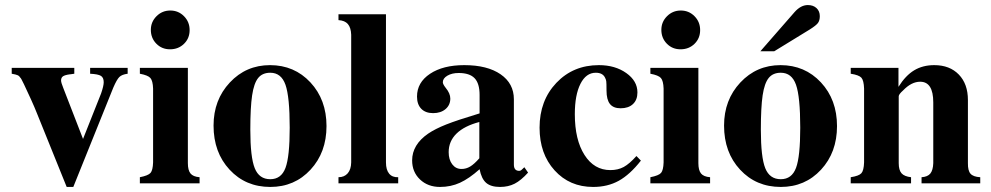

<svg xmlns="http://www.w3.org/2000/svg" viewBox="-20 -718 3882 752"><path d="M480 -452.1V-429.2Q457.5 -426.3 447.5 -416.5Q437.5 -406.7 423.8 -375L267.1 14.2H241.2L124 -275.9Q116.2 -295.9 101.3 -328.9Q86.4 -361.8 74 -387.7Q61.5 -413.6 60.1 -413.1Q55.7 -420.4 49.3 -423.3Q43 -426.3 25.9 -429.2V-452.1H271V-429.2Q268.1 -428.7 263.9 -428.2Q259.8 -427.7 257.1 -427.2Q254.4 -426.8 252.9 -426.8Q234.4 -424.3 226.8 -419.2Q219.2 -414.1 219.2 -402.8Q219.2 -394.5 228 -373L305.2 -173.8L376 -352.1Q386.2 -381.8 386.2 -396Q386.2 -414.1 375.2 -420.9Q364.3 -427.7 333 -429.2V-452.1Z M761.7 -23.9V0H527.8V-23.9Q560.5 -30.3 569.6 -40.8Q578.6 -51.3 579.6 -82V-371.1Q578.6 -401.4 569.1 -412.4Q559.6 -423.3 527.8 -429.2V-452.1H715.8V-79.1Q715.8 -51.3 726.1 -38.6Q736.3 -25.9 761.7 -23.9ZM646 -524.9Q613.8 -524.9 592.3 -546.9Q570.8 -568.8 570.8 -601.1Q570.8 -632.3 593 -654.5Q615.2 -676.8 647 -676.8Q678.7 -676.8 700.7 -654.5Q722.7 -632.3 722.7 -600.1Q722.7 -567.9 700.7 -546.4Q678.7 -524.9 646 -524.9Z M1037.6 -462.9Q1132.8 -462.9 1195.8 -395.3Q1258.8 -327.6 1258.8 -224.1Q1258.8 -121.1 1196.3 -53.5Q1133.8 14.2 1038.6 14.2Q941.9 14.2 879.2 -53.5Q816.4 -121.1 816.4 -226.1Q816.4 -326.7 880.1 -394.8Q943.8 -462.9 1037.6 -462.9ZM1038.6 -433.1Q1007.8 -433.1 991.2 -412.6Q974.6 -392.1 967.5 -344.7Q960.4 -297.4 960.4 -210Q960.4 -102.1 977.8 -59.1Q995.1 -16.1 1038.6 -16.1Q1081.5 -16.1 1098.1 -60.3Q1114.7 -104.5 1114.7 -217.8Q1114.7 -338.9 1098.1 -386Q1081.5 -433.1 1038.6 -433.1Z M1539.6 -23.9V0H1305.7V-23.9Q1328.6 -23.9 1341.8 -39.1Q1355 -54.2 1355.5 -82V-582Q1354.5 -609.9 1342.5 -623.8Q1330.6 -637.7 1305.7 -639.2V-662.1H1491.7V-82Q1491.7 -52.7 1504.2 -37.8Q1516.6 -22.9 1539.6 -23.9Z M2033.7 -63 2048.3 -42Q2020.5 -11.2 1995.6 1.5Q1970.7 14.2 1938.5 14.2Q1902.8 14.2 1884.3 -1.7Q1865.7 -17.6 1858.4 -55.2Q1817.4 -18.6 1781.5 -2.2Q1745.6 14.2 1703.6 14.2Q1655.8 14.2 1625 -15.1Q1594.2 -44.4 1594.2 -89.8Q1594.2 -151.4 1657.2 -194.8Q1684.6 -213.4 1727.8 -230.5Q1771 -247.6 1858.4 -273.9V-346.2Q1858.4 -391.1 1838.9 -411.6Q1819.3 -432.1 1776.4 -432.1Q1750 -432.1 1732.2 -421.6Q1714.4 -411.1 1714.4 -396Q1714.4 -388.2 1725.6 -374Q1743.7 -352.1 1743.7 -332Q1743.7 -306.6 1725.1 -290.8Q1706.5 -274.9 1676.3 -274.9Q1646.5 -274.9 1629.9 -292Q1613.3 -309.1 1613.3 -339.8Q1613.3 -395 1664.3 -429Q1715.3 -462.9 1798.3 -462.9Q1888.7 -462.9 1940.7 -427Q1992.7 -391.1 1992.7 -329.1V-73.2Q1992.7 -48.8 2013.7 -48.8Q2019 -48.8 2023.4 -53.2ZM1857.4 -98.1V-240.2Q1798.3 -224.6 1767.8 -194.6Q1737.3 -164.6 1737.3 -122.1Q1737.3 -92.8 1751.2 -74.5Q1765.1 -56.2 1787.6 -56.2Q1805.7 -56.2 1821.5 -65.7Q1837.4 -75.2 1857.4 -98.1Z M2472.7 -106.9 2490.2 -88.9Q2447.3 -34.2 2403.6 -10Q2359.9 14.2 2303.2 14.2Q2210.9 14.2 2152.1 -50.8Q2093.3 -115.7 2093.3 -217.8Q2093.3 -324.2 2159.2 -393.6Q2225.1 -462.9 2325.7 -462.9Q2389.2 -462.9 2432.9 -431.9Q2476.6 -400.9 2476.6 -356Q2476.6 -326.7 2459 -310.3Q2441.4 -293.9 2410.6 -293.9Q2382.3 -293.9 2368.9 -310.8Q2355.5 -327.6 2355.5 -363.8Q2355.5 -393.1 2354.5 -399.9Q2353.5 -406.7 2349.6 -414.1Q2340.3 -433.1 2313.5 -433.1Q2275.4 -433.1 2253.4 -389.6Q2231.4 -346.2 2231.4 -271Q2231.4 -170.4 2269.3 -111.1Q2307.1 -51.8 2370.6 -51.8Q2400.4 -51.8 2422.9 -64Q2445.3 -76.2 2472.7 -106.9Z M2761.2 -23.9V0H2527.3V-23.9Q2560.1 -30.3 2569.1 -40.8Q2578.1 -51.3 2579.1 -82V-371.1Q2578.1 -401.4 2568.6 -412.4Q2559.1 -423.3 2527.3 -429.2V-452.1H2715.3V-79.1Q2715.3 -51.3 2725.6 -38.6Q2735.8 -25.9 2761.2 -23.9ZM2645.5 -524.9Q2613.3 -524.9 2591.8 -546.9Q2570.3 -568.8 2570.3 -601.1Q2570.3 -632.3 2592.5 -654.5Q2614.7 -676.8 2646.5 -676.8Q2678.2 -676.8 2700.2 -654.5Q2722.2 -632.3 2722.2 -600.1Q2722.2 -567.9 2700.2 -546.4Q2678.2 -524.9 2645.5 -524.9Z M3037.1 -462.9Q3132.3 -462.9 3195.3 -395.3Q3258.3 -327.6 3258.3 -224.1Q3258.3 -121.1 3195.8 -53.5Q3133.3 14.2 3038.1 14.2Q2941.4 14.2 2878.7 -53.5Q2815.9 -121.1 2815.9 -226.1Q2815.9 -326.7 2879.6 -394.8Q2943.4 -462.9 3037.1 -462.9ZM3038.1 -433.1Q3007.3 -433.1 2990.7 -412.6Q2974.1 -392.1 2967 -344.7Q2960 -297.4 2960 -210Q2960 -102.1 2977.3 -59.1Q2994.6 -16.1 3038.1 -16.1Q3081.1 -16.1 3097.7 -60.3Q3114.3 -104.5 3114.3 -217.8Q3114.3 -338.9 3097.7 -386Q3081.1 -433.1 3038.1 -433.1ZM2958 -517.1 3092.3 -670.9Q3116.7 -698.2 3144 -698.2Q3165 -698.2 3178 -686.3Q3190.9 -674.3 3190.9 -654.8Q3190.9 -637.7 3183.6 -627.9Q3176.3 -618.2 3152.3 -603L3012.2 -517.1Z M3819.3 -23.9V0H3589.4V-23.9Q3613.3 -25.4 3623.8 -38.3Q3634.3 -51.3 3635.3 -79.1V-316.9Q3635.3 -397.9 3584 -397.9Q3549.8 -397.9 3517.1 -363.8Q3500 -348.6 3500 -340.8V-79.1Q3500 -51.8 3511 -39.3Q3522 -26.9 3548.3 -23.9V0H3312V-23.9Q3344.2 -28.8 3353.8 -39.6Q3363.3 -50.3 3364.3 -82V-371.1Q3363.3 -402.8 3353.8 -413.6Q3344.2 -424.3 3312 -429.2V-452.1H3499V-377.9Q3526.9 -422.4 3560.5 -442.6Q3594.2 -462.9 3639.2 -462.9Q3699.7 -462.9 3735.4 -426Q3771 -389.2 3771 -326.2V-79.1Q3770.5 -49.8 3781.2 -37.6Q3792 -25.4 3819.3 -23.9Z"/></svg>

Font: Accordance
Style: Bold
Weight: 700
Version: Version 1.2 (build January 31, 2020) Miklal Software Solutio